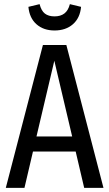

<svg xmlns="http://www.w3.org/2000/svg" viewBox="-20 -906 527 926"><path d="M386 0 345 -175H139L98 0H8L187 -689H300L479 0ZM156 -248H328L242 -613ZM117 -873 171 -886Q179 -854 196.5 -840.5Q214 -827 243 -827Q272 -827 290.5 -841Q309 -855 317 -886L371 -873Q366 -819 331.5 -789Q297 -759 243 -759Q190 -759 156 -789Q122 -819 117 -873Z"/></svg>

Font: Fira Sans Extra Condensed
Style: Regular
Weight: 400
Width: 1
Designer: Carrois Corporate & Edenspiekermann AG
Foundry: Carrois Corporate GbR & Edenspiekermann AG
Version: Version 4.203